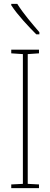

<svg xmlns="http://www.w3.org/2000/svg" viewBox="-20 -970 259 990"><path d="M69 -950H38V-943C71 -892 129 -831 167 -793H183V-804C144 -850 104 -895 69 -950ZM181 0V-19L123 -22V-691L181 -695V-714H38V-695L98 -691V-22L38 -19V0Z"/></svg>

Font: Noto Sans Gurmukhi UI ExtraCondensed Thin
Style: Regular
Weight: 100
Width: 2
Designer: Jelle Bosma - Monotype Design Team
Foundry: Monotype Imaging Inc.
Version: Version 2.004